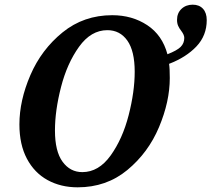

<svg xmlns="http://www.w3.org/2000/svg" viewBox="-20 -790 904 821"><path d="M63 -258Q63 -360 110 -469Q157 -578 247.5 -651.5Q338 -725 460 -725Q545 -725 609.5 -682.5Q674 -640 696 -558Q737 -574 752.5 -589.5Q768 -605 768 -628Q768 -641 755 -658Q747 -668 742 -679Q737 -690 737 -705Q737 -734 756 -752Q775 -770 804 -770Q832 -770 848 -752.5Q864 -735 864 -704Q864 -638 820 -591.5Q776 -545 703 -517Q706 -498 706 -456Q706 -356 660 -246.5Q614 -137 524.5 -63Q435 11 312 11Q240 11 183.5 -20Q127 -51 95 -111.5Q63 -172 63 -258ZM556 -483Q556 -572 524.5 -616.5Q493 -661 439 -661Q369 -661 318 -590Q267 -519 241 -418Q215 -317 215 -232Q215 -143 247.5 -98.5Q280 -54 332 -54Q402 -54 453 -125Q504 -196 530 -297Q556 -398 556 -483Z"/></svg>

Font: Noto Serif Narrow
Style: Bold Italic
Weight: 700
Width: 4
Italic angle: -12°
Designer: Monotype Design Team
Foundry: Monotype Imaging Inc.
Version: Version 1.001